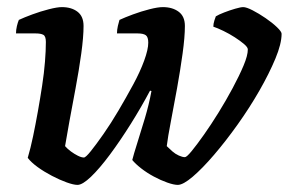

<svg xmlns="http://www.w3.org/2000/svg" viewBox="-20 -520 812 540"><path d="M198 0Q187 0 167.5 -7Q148 -14 126 -25.5Q104 -37 86 -50Q68 -63 58 -76Q66 -103 73 -136.5Q80 -170 86.5 -206.5Q93 -243 98.5 -279Q104 -315 106.5 -346.5Q109 -378 109 -402Q109 -418 102 -422Q95 -426 80 -426H25Q25 -436 27.5 -446.5Q30 -457 33 -464Q48 -471 71 -479.5Q94 -488 117.5 -494Q141 -500 154 -500Q181 -500 198 -487Q215 -474 215 -447Q215 -416 208.5 -369Q202 -322 192.5 -271.5Q183 -221 175 -177.5Q167 -134 163 -109Q170 -101 179.5 -94Q189 -87 199 -82Q209 -77 216 -77Q221 -77 235.5 -95Q250 -113 271 -143Q292 -173 313.5 -209.5Q335 -246 354.5 -282Q374 -318 385.5 -349.5Q397 -381 397 -400Q397 -416 390 -421Q383 -426 367 -426H309Q309 -436 311.5 -447Q314 -458 316 -464Q331 -471 354 -479.5Q377 -488 400.5 -494Q424 -500 438 -500Q465 -500 482.5 -487Q500 -474 500 -447Q500 -416 493.5 -369Q487 -322 478 -272Q469 -222 460.5 -178Q452 -134 449 -109Q456 -102 464.5 -94.5Q473 -87 483 -82.5Q493 -78 500 -78Q505 -78 519 -95Q533 -112 553.5 -141Q574 -170 595 -204Q616 -238 634.5 -272.5Q653 -307 665 -335.5Q677 -364 677 -381Q677 -387 666.5 -396Q656 -405 640.5 -415Q625 -425 608.5 -433Q592 -441 580 -445Q580 -453 583 -462.5Q586 -472 587 -474Q595 -479 610.5 -485Q626 -491 641.5 -495.5Q657 -500 664 -500Q673 -500 690.5 -491Q708 -482 727 -469Q746 -456 759 -443.5Q772 -431 772 -425Q772 -397 754.5 -355Q737 -313 709.5 -265Q682 -217 648.5 -170Q615 -123 582 -84.5Q549 -46 522 -23Q495 0 480 0Q469 0 450.5 -6.5Q432 -13 412.5 -23.5Q393 -34 377 -46.5Q361 -59 352 -70Q356 -86 366 -117.5Q376 -149 387.5 -187.5Q399 -226 406 -264L402 -265Q377 -218 347.5 -171Q318 -124 289 -85Q260 -46 236 -23Q212 0 198 0Z"/></svg>

Font: Texturina 12pt SemiBold
Style: Italic
Weight: 600
Italic angle: -11°
Version: Version 1.002